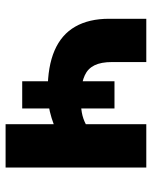

<svg xmlns="http://www.w3.org/2000/svg" viewBox="50 -580 531 670"><g transform="rotate(90 315.0 -245.5)"><path d="M414 0V-168Q393 -160 370 -154.5Q347 -149 329 -148L359 -171V-58H264V-171L295 -147Q212 -147 156.5 -171Q101 -195 73.5 -243Q46 -291 46 -361V-491H197V-372Q197 -333 208.5 -310Q220 -287 243 -276.5Q266 -266 298 -263L264 -247V-380H359V-247L332 -262Q351 -262 373 -266Q395 -270 414 -280V-491H565V0Z"/></g></svg>

Font: Nunito Sans 12pt ExtraBold
Style: Regular
Weight: 800
Designer: Vernon Adams
Foundry: Vernon Adams
Version: Version 3.101;gftools[0.9.27]